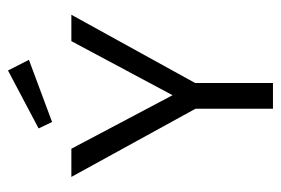

<svg xmlns="http://www.w3.org/2000/svg" viewBox="-128 -554 683 466"><g transform="rotate(-90 213.0 -321.5)"><path d="M244.1 0H181.6V-188L16.1 -489.3H84.5L214.4 -243.7L345.7 -489.3H409.7L244.1 -189ZM300.3 -592.3 149.4 -536.1 133.8 -568.8 274.4 -643.1Z"/></g></svg>

Font: Amiri Typewriter
Style: Regular
Weight: 400
Monospace: yes
Designer: Khaled Hosny
Version: Version 1.1